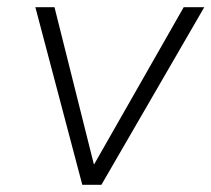

<svg xmlns="http://www.w3.org/2000/svg" viewBox="-20 -512 586 532"><path d="M208 0 78 -492H131L240 -57H241L489 -492H546L261 0Z"/></svg>

Font: Nunito Sans 7pt ExtraLight
Style: Italic
Weight: 250
Italic angle: -9°
Designer: Vernon Adams
Foundry: Vernon Adams
Version: Version 3.101;gftools[0.9.27]